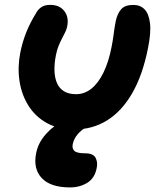

<svg xmlns="http://www.w3.org/2000/svg" viewBox="-20 -532 676 804"><path d="M291.6 10Q223.6 10 175 -17.5Q126.4 -45 98 -91.3Q69.6 -137.6 61.4 -194.7Q53.2 -251.8 65 -311.8Q74 -356.4 89.7 -395.9Q105.4 -435.4 130.4 -476.2Q138.6 -492 152.8 -501.8Q167 -511.6 190 -511.6Q229.2 -511.6 249.2 -485.9Q269.2 -460.2 261.4 -421.6Q259.2 -409.6 253.1 -397.3Q247 -385 239.6 -370.8Q232.2 -356.6 225.1 -339.1Q218 -321.6 214 -300.2Q207.2 -265.6 208.1 -236Q209 -206.4 218.6 -184.2Q228.2 -162 248 -149.8Q267.8 -137.6 298.6 -137.6Q333.8 -137.6 362.8 -160.8Q391.8 -184 413.5 -228.6Q435.2 -273.2 447.4 -336.4Q452.4 -362 454.7 -379.8Q457 -397.6 459.2 -412.4Q461.4 -427.2 464.6 -443.4Q471.6 -475.6 487.6 -493.5Q503.6 -511.4 538.4 -511.4Q567 -511.4 585.1 -493.2Q603.2 -475 608.1 -435.2Q613 -395.4 599.6 -329.6Q577.2 -217.2 533.6 -141.7Q490 -66.2 428.8 -28.1Q367.6 10 291.6 10ZM273.2 252.8Q191.4 252.8 154.8 213.6Q118.2 174.4 131.4 109.4Q139.4 67.2 170.7 31.2Q202 -4.8 247.1 -26.6Q292.2 -48.4 343 -48.4Q355.2 -48.4 364.1 -43.4Q373 -38.4 370.4 -26.4Q369.2 -20.2 364.5 -15.2Q359.8 -10.2 346 -2.4Q319.2 12.8 304.2 31.3Q289.2 49.8 284.6 71.6Q280.8 89.8 291.5 99.9Q302.2 110 337 110Q370.4 110 380.3 128.8Q390.2 147.6 384.8 172Q376.8 214.2 345.4 233.5Q314 252.8 273.2 252.8Z"/></svg>

Font: Shantell Sans Light
Style: Italic
Weight: 300
Italic angle: -11°
Designer: Stephen Nixon, Anya Danilova, Shantell Martin
Foundry: Arrow Type
Version: Version 1.008;[ac192a2d6]